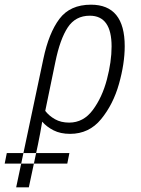

<svg xmlns="http://www.w3.org/2000/svg" viewBox="-104 -561 603 819"><path d="M-84 137 -75 92H192L183 137ZM191 -38Q156 -38 130.5 -52.5Q105 -67 89 -88L132 -296Q152 -394 185 -444Q218 -494 279 -494Q372 -494 372 -363Q372 -298 352 -222Q332 -146 292 -92Q252 -38 191 -38ZM-35 238H19L58 55Q63 30 67.5 6.5Q72 -17 76 -42Q95 -20 124.5 -5Q154 10 195 10Q276 10 327.5 -53Q379 -116 403.5 -203Q428 -290 428 -364Q428 -541 284 -541Q195 -541 149.5 -480.5Q104 -420 81 -310Z"/></svg>

Font: Noto Sans Display SemiCondensed Light
Style: Italic
Weight: 300
Width: 4
Italic angle: -12°
Designer: Monotype Design Team
Foundry: Monotype Imaging Inc.
Version: Version 1.900